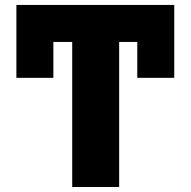

<svg xmlns="http://www.w3.org/2000/svg" viewBox="-20 -747 762 767"><path d="M45.5 -727.3H676.1V-436.1H528.4V-579.5H456V0H268.5V-579.5H193.2V-436.1H45.5Z"/></svg>

Font: Inter P Black
Style: Regular
Weight: 900
Designer: Rasmus Andersson
Foundry: rsms
Version: Version 3.018;git-588b23468